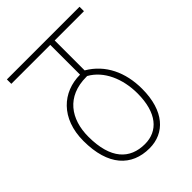

<svg xmlns="http://www.w3.org/2000/svg" viewBox="-186 -710 798 798"><g transform="rotate(-45 213.5 -311.0)"><path d="M427 -596V-622H0V-596H229V-421C127 -421 44 -349 44 -216C44 -71 112 0 217 0C306 0 370 -67 370 -197C370 -294 332 -375 255 -420V-596ZM216 -26C128 -26 71 -83 71 -214C71 -317 125 -396 241 -396H246C309 -361 343 -283 343 -197C343 -83 292 -26 216 -26Z"/></g></svg>

Font: Noto Sans Devanagari ExtraCondensed Thin
Style: Regular
Weight: 100
Width: 2
Designer: Jelle Bosma - Monotype Design Team
Foundry: Monotype Imaging Inc.
Version: Version 2.004